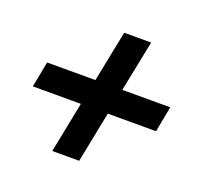

<svg xmlns="http://www.w3.org/2000/svg" viewBox="-94 -655 721 697"><g transform="rotate(20 266.5 -306.5)"><path d="M213.4 -256.8H27.8L46.9 -356H233.4L272.9 -553.2H377L337.4 -356H522.5L503.9 -256.8H317.4L278.3 -60.5H174.3Z"/></g></svg>

Font: Reddit Sans Chocolate SemiBold
Style: Italic
Weight: 600
Italic angle: -11.25°
Designer: Stephen Hutchings
Version: Version 1.013